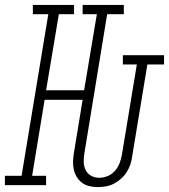

<svg xmlns="http://www.w3.org/2000/svg" viewBox="-57 -755 689 783"><path d="M342 8Q324 8 307 4Q290 0 277 -10Q264 -20 255.5 -34.5Q247 -49 243.5 -65.5Q240 -82 241 -100Q242 -118 245 -135L280 -348H125L74 -38H131V0H-37V-38H31L140 -697H77V-735H245V-697H183L131 -387H286L338 -697H280V-735H448V-697H380L287 -129Q284 -111 284.5 -93.5Q285 -76 292.5 -61Q300 -46 315 -38Q330 -30 347 -30Q365 -30 382 -37Q399 -44 411.5 -58Q424 -72 430.5 -89Q437 -106 440 -123L501 -492H444V-530H612V-492H544L482 -117Q480 -100 474.5 -84Q469 -68 459.5 -53Q450 -38 436.5 -26Q423 -14 407.5 -6Q392 2 375 5Q358 8 342 8Z"/></svg>

Font: Iosevka Curly Slab XLtEx
Style: Italic
Weight: 200
Width: 7
Italic angle: -9°
Monospace: yes
Designer: Belleve Invis
Foundry: Belleve Invis
Version: Version 11.1.0; ttfautohint (v1.8.3)